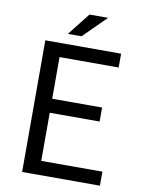

<svg xmlns="http://www.w3.org/2000/svg" viewBox="-90 -880 701 942"><g transform="rotate(10 260.5 -409.0)"><path d="M464.4 -655.8V-586.9H169.9V-379.4H418.5V-309.6H169.9V-69.8H474.6V0H86.9V-655.8ZM190.4 -706.1 278.3 -817.9H371.1L258.3 -706.1Z"/></g></svg>

Font: Varta
Style: Regular
Weight: 400
Designer: Joana Correia, Viktoriya Grabowska, Eben Sorkin
Foundry: Sorkin Type
Version: Version 1.002; ttfautohint (v1.3) -l 8 -r 24 -G 200 -x 12 -H